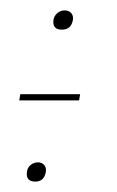

<svg xmlns="http://www.w3.org/2000/svg" viewBox="-20 -426 225 369"><path d="M17 -233 19 -245H134L132 -233ZM99 -369Q79.5 -369 83 -389Q84.5 -396 90.5 -401Q96.5 -406 104 -406Q112.5 -406 117 -400.8Q121.5 -395.5 120 -387Q116.5 -369 99 -369ZM48 -77Q28.5 -77 32 -97Q33 -104 39 -109Q45 -114 53 -114Q60.5 -114 65 -108.8Q69.5 -103.5 68 -95Q64.5 -77 48 -77Z"/></svg>

Font: Anybody UltraExpanded Thin
Style: Italic
Weight: 100
Width: 9
Italic angle: -10°
Designer: Tyler Finck
Foundry: Etcetera Type Company
Version: Version 1.010; ttfautohint (v1.8.3) -l 8 -r 50 -G 200 -x 14 